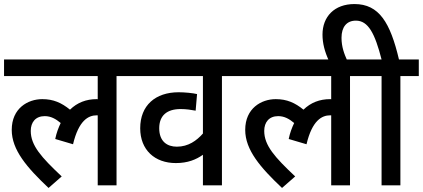

<svg xmlns="http://www.w3.org/2000/svg" viewBox="-20 -916 2090 949"><path d="M0 -540H463V-425C461 -426 460 -426 458 -426C406 -426 362 -409 326 -374C284 -408 244 -426 189 -426C118 -426 38 -381 38 -274C38 -175 113 -88 220 13L285 -44C184 -139 132 -197 132 -269C132 -312 156 -342 201 -342C232 -342 256 -328 280 -308C269 -285 259 -259 253 -229L341 -203C369 -321 417 -346 458 -346C459 -346 461 -346 463 -346V0H556V-540H648V-622H0Z M1168 -540V-622H634V-540H983V-256C952 -221 911 -191 854 -191C806 -191 767 -217 767 -282C767 -345 805 -377 873 -377C900 -377 926 -373 947 -369L954 -451C934 -456 893 -460 863 -460C748 -460 673 -395 673 -282C673 -175 745 -110 849 -110C908 -110 949 -127 983 -151V0H1077V-540Z M1154 -540H1617V-425C1615 -426 1614 -426 1612 -426C1560 -426 1516 -409 1480 -374C1438 -408 1398 -426 1343 -426C1272 -426 1192 -381 1192 -274C1192 -175 1267 -88 1374 13L1439 -44C1338 -139 1286 -197 1286 -269C1286 -312 1310 -342 1355 -342C1386 -342 1410 -328 1434 -308C1423 -285 1413 -259 1407 -229L1495 -203C1523 -321 1571 -346 1612 -346C1613 -346 1615 -346 1617 -346V0H1710V-540H1802V-622H1154Z M1606 -615H1697C1681 -650 1668 -685 1668 -729C1668 -782 1693 -814 1739 -814C1800 -814 1833 -751 1866 -622H1788V-540H1866V0H1959V-540H2050V-622H1952C1909 -804 1854 -896 1732 -896C1633 -896 1574 -834 1574 -745C1574 -702 1585 -660 1606 -615Z"/></svg>

Font: Noto Sans SemiCondensed Medium
Style: Regular
Weight: 500
Width: 4
Designer: Monotype Design Team
Foundry: Monotype Imaging Inc.
Version: Version 2.013